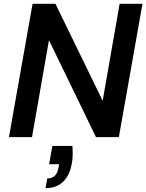

<svg xmlns="http://www.w3.org/2000/svg" viewBox="-20 -720 768 1008"><path d="M27 0 151 -700H271L519 -191L608 -700H728L604 0H484L237 -509L148 0ZM219 268 228 217Q254 217 268.5 202Q283 187 288 157L290 142H238L255 46H360Q362 70 361.5 94Q361 118 357 138Q346 201 311 234.5Q276 268 219 268Z"/></svg>

Font: DM Sans 12pt SemiBold
Style: Italic
Weight: 600
Italic angle: -10°
Version: Version 4.004;gftools[0.9.30]